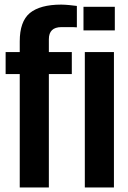

<svg xmlns="http://www.w3.org/2000/svg" viewBox="-20 -830 568 850"><path d="M67.4 0H196.3V-502H297.9V-599.6H196.3V-656.2C196.3 -674.8 201.2 -687.5 210 -696.3C218.8 -705.1 233.4 -710 252 -710H286.1C297.9 -710 309.6 -710 320.3 -709V-803.7C309.6 -804.7 297.9 -806.6 286.1 -807.6C273.4 -808.6 261.7 -809.6 251 -809.6C188.5 -809.6 142.6 -796.9 112.3 -772.5C82 -747.1 67.4 -705.1 67.4 -646.5V-599.6H4.9V-502H67.4V0ZM349.6 -695.3H488.3V-799.8H349.6V-695.3ZM355.5 0H484.4V-599.6H355.5V0Z"/></svg>

Font: Yellow Ladder Regular
Style: Regular
Weight: 400
Designer: Zima Creative
Version: Version 2.002